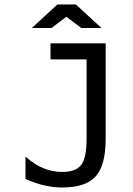

<svg xmlns="http://www.w3.org/2000/svg" viewBox="-20 -830 590 850"><path d="M92.8 -37.6V-136.7Q130.9 -102.5 171.6 -85.7Q212.4 -68.8 255.9 -68.8Q315.9 -68.8 339.6 -100.1Q363.3 -131.3 363.3 -216.3V-566.9H203.6V-638.2H447.8V-216.3Q447.8 -98.1 403.6 -49.1Q359.4 0 255.9 0Q215.8 0 175.8 -9.3Q135.7 -18.6 92.8 -37.6ZM429.2 -706.1H339.8L273.9 -755.9L208 -706.1H121.1L233.9 -810.1H315.9ZM0 -638.2Z"/></svg>

Font: Code New Roman
Style: Regular
Weight: 400
Monospace: yes
Designer: Sam Radian
Foundry: Code New Roman
Version: Version 2.00 November 29, 2014